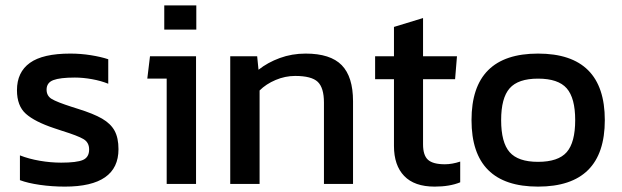

<svg xmlns="http://www.w3.org/2000/svg" viewBox="-20 -683 2309 713"><path d="M54 -14V-106Q87 -93 127.5 -86Q168 -79 207 -79Q265 -79 288 -89Q311 -99 311 -128Q311 -154 290 -166.5Q269 -179 211 -197L181 -207Q109 -231 76 -260.5Q43 -290 43 -348Q43 -415 91 -449.5Q139 -484 241 -484Q280 -484 317.5 -478Q355 -472 382 -463V-372Q355 -383 321.5 -389Q288 -395 258 -395Q203 -395 178 -385.5Q153 -376 153 -350Q153 -327 172 -315.5Q191 -304 247 -286L269 -279Q327 -261 359 -242.5Q391 -224 405.5 -197.5Q420 -171 420 -129Q420 10 221 10Q173 10 128 3.5Q83 -3 54 -14Z M590 -663H709V-573H590ZM599 -391H527L537 -474H708V0H599Z M835 -474H935L940 -424Q974 -451 1019 -467.5Q1064 -484 1115 -484Q1207 -484 1249 -441Q1291 -398 1291 -307V0H1183V-302Q1183 -357 1160 -379Q1137 -401 1076 -401Q1039 -401 1003.5 -386Q968 -371 944 -347V0H835Z M1443 -141V-389H1373V-474H1443V-583L1551 -616V-474H1677L1670 -389H1551V-147Q1551 -106 1569.5 -89.5Q1588 -73 1632 -73Q1659 -73 1689 -83V-6Q1650 10 1594 10Q1519 10 1481 -29.5Q1443 -69 1443 -141Z M1731 -237Q1731 -484 1978 -484Q2226 -484 2226 -237Q2226 10 1978 10Q1731 10 1731 -237ZM2116 -237Q2116 -319 2084.5 -355Q2053 -391 1978 -391Q1904 -391 1872.5 -355Q1841 -319 1841 -237Q1841 -154 1872.5 -118Q1904 -82 1978 -82Q2053 -82 2084.5 -118Q2116 -154 2116 -237Z"/></svg>

Font: Kanit
Style: Regular
Weight: 400
Designer: Katatrad Team
Foundry: Cadson Demak
Version: Version 1.001